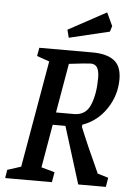

<svg xmlns="http://www.w3.org/2000/svg" viewBox="-55 -831 590 872"><g transform="rotate(5 240.0 -395.0)"><path d="M419 -57 468 -42 461 0H335L254 -260H196L162 -63L223 -46L215 0H2L8 -38L70 -58L155 -545L98 -565L105 -603H347Q412 -603 446 -577.5Q480 -552 480 -492Q480 -419 439 -357.5Q398 -296 330 -272L329 -262Q364 -176 419 -57ZM206 -317H288Q342 -317 362.5 -367Q383 -417 383 -489Q383 -522 373.5 -537Q364 -552 344 -552Q329 -552 245 -542ZM225 -696 398 -790 426 -730 418 -704 234 -660Z"/></g></svg>

Font: Grenze
Style: Italic
Weight: 400
Italic angle: -10°
Designer: Renata Polastri
Foundry: Omnibus-Type
Version: Version 1.002; ttfautohint (v1.8)